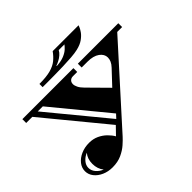

<svg xmlns="http://www.w3.org/2000/svg" viewBox="-249 -1038 1527 1527"><g transform="rotate(-45 514.0 -274.5)"><path d="M207 221Q158 221 117.5 203Q77 185 53 154.5Q29 124 29 87Q29 49 53.5 18Q78 -13 119.5 -31.5Q161 -50 212 -50Q257 -50 293.5 -33Q330 -16 357 10.5Q384 37 400 65L463 0L39 -515H-30V-558H544V-515H495Q476 -515 463.5 -503Q451 -491 451 -470Q451 -454 461.5 -432.5Q472 -411 496 -387L652 -229L762 -346Q781 -366 789.5 -385.5Q798 -405 798 -424Q798 -462 761.5 -488.5Q725 -515 659 -515H594V-558H1049V-515H994L435 105Q417 125 386 152.5Q355 180 310.5 200.5Q266 221 207 221ZM499 -31 529 -63 157 -515H100ZM144 183Q112 143 112 87Q112 30 144 -7Q110 7 88.5 32.5Q67 58 67 87Q67 118 88.5 143.5Q110 169 144 183ZM264 -624V-660Q342 -660 390 -673Q438 -686 468 -710.5Q498 -735 523 -770H814Q814 -770 808 -754.5Q802 -739 786.5 -717Q771 -695 742 -674Q713 -653 666 -642Q637 -635 591.5 -631.5Q546 -628 495.5 -626.5Q445 -625 398 -624.5Q351 -624 318 -624ZM462 -663Q514 -666 547.5 -680Q581 -694 600 -712Q619 -730 627 -742H563Q554 -724 536 -708.5Q518 -693 497.5 -682.5Q477 -672 462 -667Z"/></g></svg>

Font: Diplomata
Style: Regular
Weight: 400
Designer: Eduardo Rodriguez Tunni
Foundry: Eduardo Rodriguez Tunni
Version: Version 1.002; ttfautohint (v1.8.4.7-5d5b);gftools[0.9.23]